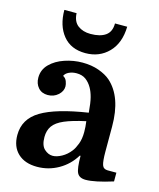

<svg xmlns="http://www.w3.org/2000/svg" viewBox="-117 -863 790 956"><g transform="rotate(15 277.5 -385.0)"><path d="M30 -118Q30 -201 106 -246.5Q182 -292 345 -317Q341 -367 334 -394Q327 -421 316 -440Q303 -463 284 -477Q265 -491 236 -491Q215 -491 197.5 -483Q180 -475 174 -461Q188 -454 193.5 -439Q199 -424 199 -413Q199 -388 177 -368.5Q155 -349 124 -349Q93 -349 75 -369.5Q57 -390 57 -421Q57 -462 86 -491Q115 -520 160 -535Q205 -550 251 -550Q298 -550 335.5 -536.5Q373 -523 396 -503Q475 -433 475 -281V-151Q475 -102 481.5 -83Q488 -64 510 -64H555V-19Q463 10 416 10Q383 10 372 -12Q361 -34 361 -99H357Q326 -48 275 -19Q224 10 165 10Q102 10 66 -24Q30 -58 30 -118ZM226 -63Q247 -63 272.5 -77Q298 -91 317 -116Q328 -130 338 -156Q348 -182 348 -218Q348 -230 347 -245Q346 -260 344 -273Q275 -258 235.5 -241Q196 -224 179.5 -200.5Q163 -177 163 -143Q163 -100 183 -81.5Q203 -63 226 -63ZM419 -780H356Q356 -737 328.5 -717.5Q301 -698 251 -698Q212 -698 186 -717.5Q160 -737 158 -780H95Q95 -699 135.5 -649Q176 -599 251 -599Q323 -599 370 -647Q417 -695 419 -780Z"/></g></svg>

Font: Domine
Style: Bold
Weight: 700
Designer: Pablo Impallari, Rodrigo Fuenzalida, Brenda Gallo
Foundry: Pablo Impallari, Rodrigo Fuenzalida, Brenda Gallo
Version: Version 2.000